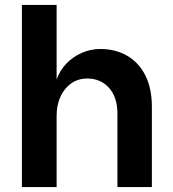

<svg xmlns="http://www.w3.org/2000/svg" viewBox="-20 -760 701 780"><path d="M69 0V-740H210V-437Q223 -474 250 -502Q277 -530 313 -545.5Q349 -561 387 -561Q450 -561 497.5 -533Q545 -505 571 -452.5Q597 -400 597 -326V0H457V-299Q457 -365 423 -403Q389 -441 334 -441Q297 -441 269 -421Q241 -401 225.5 -367Q210 -333 210 -289V0Z"/></svg>

Font: Parkinsans SemiBold
Style: Regular
Weight: 600
Designer: Red Stone, Indian Type Foundry
Foundry: Indian Type Foundry
Version: Version 1.000